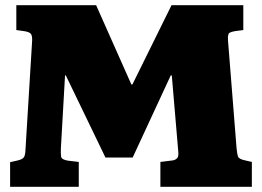

<svg xmlns="http://www.w3.org/2000/svg" viewBox="-20 -721 1011 741"><path d="M19 0V-95L45 -101Q64 -105 70.5 -112Q77 -119 78 -138L104 -563Q105 -583 99 -590.5Q93 -598 72 -601L43 -605V-701H351L487 -395H491L642 -701H919V-605L888 -601Q874 -599 866 -594.5Q858 -590 860 -564L893 -149Q895 -127 898.5 -117Q902 -107 926 -102L952 -96V0H599V-96L647 -102Q658 -104 664 -111Q670 -118 668 -136L643 -430H639L492 -113H387L234 -430H231L215 -149Q214 -127 216 -116Q218 -105 242 -101L284 -96V0Z"/></svg>

Font: Literata Black
Style: Regular
Weight: 900
Designer: Latin by Veronika Burian and Jose Scaglione. Greek by Irene Vlachou. Cyrillic by Vera Evstafieva.
Foundry: TypeTogether
Version: Version 3.103;gftools[0.9.29]